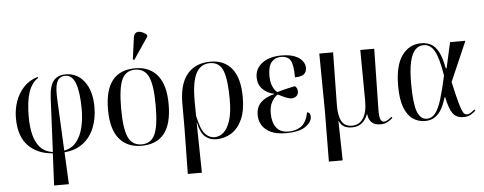

<svg xmlns="http://www.w3.org/2000/svg" viewBox="-61 -968 3457 1372"><g transform="rotate(-5 1668.0 -282.0)"><path d="M275 238 286 8Q177 1 111 -66.5Q45 -134 45 -265Q45 -327 64.5 -383.5Q84 -440 123.5 -483Q163 -526 224 -545L229 -538Q182 -509 159.5 -443.5Q137 -378 137 -265Q137 -191 152 -134Q167 -77 200 -42.5Q233 -8 287 -1L305 -382Q309 -475 339.5 -510.5Q370 -546 425 -546Q509 -546 560 -478.5Q611 -411 611 -296Q611 -215 585 -149Q559 -83 505.5 -41Q452 1 370 8L381 238ZM351 -378 369 -4Q425 -15 457.5 -56Q490 -97 504.5 -157.5Q519 -218 519 -286Q519 -406 496 -471Q473 -536 423 -536Q400 -536 382.5 -524Q365 -512 356.5 -478.5Q348 -445 351 -378Z M922 10Q821 10 763.5 -58.5Q706 -127 706 -269Q706 -546 925 -546Q1027 -546 1084 -477Q1141 -408 1141 -269Q1141 -127 1085.5 -58.5Q1030 10 922 10ZM924 0Q992 0 1020 -61.5Q1048 -123 1048 -269Q1048 -414 1019.5 -475Q991 -536 923 -536Q856 -536 828 -475Q800 -414 800 -269Q800 -123 828.5 -61.5Q857 0 924 0ZM924 -606 914 -610 935 -766Q939 -792 954.5 -799.5Q970 -807 991 -800Q1012 -793 1031 -776V-764Z M1234 239 1239 -93V-261Q1238 -402 1296.5 -474Q1355 -546 1464 -546Q1565 -546 1619 -477.5Q1673 -409 1673 -272Q1673 -176 1644.5 -113.5Q1616 -51 1567.5 -20.5Q1519 10 1458 10Q1414 10 1380.5 -17.5Q1347 -45 1331 -120H1329L1335 239ZM1449 -6Q1483 -6 1512.5 -31.5Q1542 -57 1560.5 -114Q1579 -171 1579 -265Q1579 -407 1553.5 -471.5Q1528 -536 1460 -536Q1392 -536 1359.5 -472.5Q1327 -409 1328 -268L1329 -170Q1349 -74 1378.5 -40Q1408 -6 1449 -6Z M1958 10Q1892 10 1850 -10Q1808 -30 1788 -63Q1768 -96 1768 -136Q1768 -195 1804 -228.5Q1840 -262 1901 -276V-277Q1848 -288 1816 -321.5Q1784 -355 1784 -405Q1784 -468 1835.5 -507Q1887 -546 1974 -546Q2032 -546 2069 -531Q2106 -516 2123.5 -492.5Q2141 -469 2141 -444Q2141 -414 2122.5 -398Q2104 -382 2057 -382Q2057 -469 2038.5 -502.5Q2020 -536 1968 -536Q1928 -536 1902 -506.5Q1876 -477 1876 -409Q1876 -362 1890.5 -330.5Q1905 -299 1923 -288Q1964 -300 1997 -307.5Q2030 -315 2051 -319Q2069 -305 2069 -280Q2069 -258 2054 -246Q2039 -234 2019 -234Q2001 -235 1976 -245.5Q1951 -256 1923 -271Q1896 -252 1879 -220Q1862 -188 1862 -140Q1862 -77 1890 -38.5Q1918 0 1979 0Q2031 0 2068.5 -26Q2106 -52 2122 -126Q2134 -123 2139.5 -114Q2145 -105 2145 -93Q2145 -54 2099.5 -22Q2054 10 1958 10Z M2246 239 2249 -126 2245 -536H2344L2338 -160Q2337 -83 2359 -42.5Q2381 -2 2434 -2Q2485 -2 2514 -45.5Q2543 -89 2542 -176L2539 -536H2639L2631 -103Q2630 -49 2638.5 -30Q2647 -11 2664 -11Q2675 -11 2690 -19.5Q2705 -28 2719 -41L2725 -32Q2710 -18 2688.5 -6Q2667 6 2637 6Q2557 6 2548 -75H2546Q2531 -35 2503.5 -12.5Q2476 10 2433 10Q2397 10 2375 -3Q2353 -16 2341 -44H2339L2345 239Z M2957 10Q2907 10 2868.5 -17Q2830 -44 2808 -102.5Q2786 -161 2786 -257Q2786 -402 2838 -474Q2890 -546 2977 -546Q3016 -546 3046.5 -529.5Q3077 -513 3099.5 -471Q3122 -429 3136 -352H3142L3183 -536H3293L3169 -251Q3187 -170 3199.5 -122Q3212 -74 3221.5 -50Q3231 -26 3239.5 -18.5Q3248 -11 3258 -11Q3273 -11 3289 -22Q3305 -33 3314 -41L3320 -32Q3307 -20 3286 -7Q3265 6 3232 6Q3182 6 3156.5 -28Q3131 -62 3114 -147H3110Q3097 -103 3078 -67.5Q3059 -32 3029.5 -11Q3000 10 2957 10ZM2971 -5Q3007 -5 3031.5 -36.5Q3056 -68 3076.5 -133.5Q3097 -199 3119 -302Q3099 -428 3070 -479.5Q3041 -531 2992 -531Q2957 -531 2932 -505Q2907 -479 2893.5 -421Q2880 -363 2880 -266Q2880 -123 2902 -64Q2924 -5 2971 -5Z"/></g></svg>

Font: Noto Serif Display SemiCondensed
Style: Regular
Weight: 400
Width: 4
Designer: Monotype Design Team
Foundry: Monotype Imaging Inc.
Version: Version 2.009